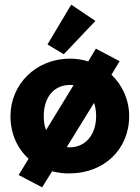

<svg xmlns="http://www.w3.org/2000/svg" viewBox="-20 -734 603 825"><path d="M254 -501 390 -644 286 -714 184 -543ZM161 71 204 2C228 8 253 12 280 11C423 11 535 -89 535 -235C535 -305 506 -368 459 -413L494 -471L392 -525L359 -470C334 -478 308 -482 280 -482C136 -482 25 -373 25 -235C25 -159 55 -95 103 -52L60 18ZM168 -235C168 -321 216 -369 280 -369C286 -369 291 -369 296 -368L178 -175C171 -192 168 -212 168 -235ZM280 -101C276 -101 271 -101 267 -102L384 -292C390 -276 393 -256 393 -235C393 -154 346 -101 280 -101Z"/></svg>

Font: Inconsolata SemiExpanded Black
Style: Regular
Weight: 900
Width: 6
Monospace: yes
Designer: Raph Levien, Cyreal, Brenton Simpson
Foundry: Raph Levien, Cyreal, Google
Version: Version 3.100